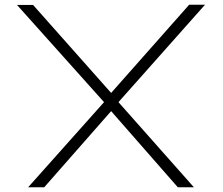

<svg xmlns="http://www.w3.org/2000/svg" viewBox="-20 -794 944 812"><path d="M481 -362 800 -2H732L450 -324L167 -2H99L420 -362L52 -773H120L450 -401L780 -774H847Z"/></svg>

Font: LuenTai2017
Style: Regular
Weight: 400
Designer: LuenTai
Foundry: Microsoft Corpration
Version: Version 1.00 November 27, 2016, initial release